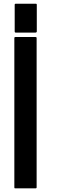

<svg xmlns="http://www.w3.org/2000/svg" viewBox="-20 -1032 320 1052"><path d="M180.7 -824.2Q180.7 -550.8 180.7 -4.9Q180.7 -2.9 178.7 -1Q177.7 0 174.8 0Q137.7 0 63.5 0Q60.5 0 59.6 -1Q58.6 -2.9 58.6 -4.9Q58.6 -107.4 58.6 -312.5Q58.6 -483.4 58.6 -824.2Q58.6 -826.2 59.6 -827.1Q60.5 -829.1 63.5 -829.1Q100.6 -829.1 174.8 -829.1Q177.7 -829.1 179.7 -827.1Q180.7 -826.2 180.7 -825.2Q180.7 -824.2 180.7 -824.2ZM174.8 -853.5Q138.7 -853.5 65.4 -853.5Q63.5 -853.5 61.5 -855.5Q60.5 -856.4 60.5 -859.4Q60.5 -908.2 60.5 -1006.8Q60.5 -1008.8 62.5 -1010.7Q64.5 -1011.7 66.4 -1011.7Q102.5 -1011.7 176.8 -1011.7Q177.7 -1011.7 179.7 -1010.7Q181.6 -1008.8 181.6 -1006.8Q181.6 -958 181.6 -859.4Q181.6 -856.4 179.7 -855.5Q177.7 -853.5 174.8 -853.5Z"/></svg>

Font: Typeface
Style: Regular
Weight: 400
Version: Version 1.0